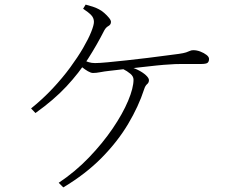

<svg xmlns="http://www.w3.org/2000/svg" viewBox="-20 -788 1040 834"><path d="M115 -317Q166 -358 209 -404Q252 -450 285 -495Q318 -540 341 -579.5Q364 -619 376 -649Q388 -679 388 -693Q388 -710 376 -722.5Q364 -735 341 -750L352 -768Q368 -764 383 -759Q398 -754 407 -749Q420 -743 432.5 -732Q445 -721 453.5 -710.5Q462 -700 462 -693Q462 -681 451 -675Q440 -669 433 -656Q401 -593 362 -532Q323 -471 268.5 -412.5Q214 -354 134 -297ZM327 -533Q352 -522 365 -518Q378 -514 393 -514Q411 -514 448 -517.5Q485 -521 531 -526Q577 -531 622 -536.5Q667 -542 703.5 -547Q740 -552 757 -554Q778 -557 788.5 -560.5Q799 -564 805 -567Q811 -570 820 -570Q835 -570 850.5 -564Q866 -558 877 -549.5Q888 -541 888 -532Q888 -521 882 -515.5Q876 -510 852 -510Q839 -510 815.5 -510Q792 -510 765.5 -510Q739 -510 716 -508Q694 -507 660 -503.5Q626 -500 587.5 -495.5Q549 -491 513.5 -487Q478 -483 453 -480Q434 -478 416 -474.5Q398 -471 384 -471Q375 -471 362 -478.5Q349 -486 336 -496.5Q323 -507 313 -516ZM255 26 235 6Q307 -42 366.5 -104Q426 -166 469.5 -230Q513 -294 536.5 -350Q560 -406 560 -442Q560 -456 546.5 -467.5Q533 -479 513 -489L527 -501Q555 -496 577.5 -485Q600 -474 613.5 -461.5Q627 -449 627 -440Q627 -429 619 -422.5Q611 -416 606 -400Q582 -326 536.5 -249.5Q491 -173 421.5 -102.5Q352 -32 255 26Z"/></svg>

Font: Noto Serif KR
Style: Regular
Weight: 200
Designer: Ryoko NISHIZUKA 西塚涼子 (kana & ideographs); Frank Grießhammer (Latin, Greek & Cyrillic); Wenlong ZHANG 张文龙 (bopomofo); San
Foundry: Adobe
Version: Version 2.001;hotconv 1.1.0;makeotfexe 2.6.0